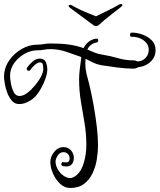

<svg xmlns="http://www.w3.org/2000/svg" viewBox="-48 -905 793 954"><path d="M553 -885Q560 -885 560 -880Q560 -876 554 -871Q531 -853 499 -828Q467 -803 442 -780Q435 -775 429 -775Q421 -775 416 -780L299 -867Q293 -872 293 -876Q293 -881 300 -881Q304 -881 310 -878Q325 -869 347 -858.5Q369 -848 391.5 -839Q414 -830 429 -824Q453 -835 487 -852Q521 -869 543 -882Q549 -885 553 -885ZM301 29Q273 29 250.5 8Q228 -13 215 -43.5Q202 -74 202 -100Q202 -126 221 -150Q240 -174 268 -174Q291 -174 305 -157.5Q319 -141 319 -120Q318 -98 308 -88Q298 -78 282 -78Q278 -78 273.5 -78.5Q269 -79 264 -80Q257 -81 257 -89Q257 -94 260 -97.5Q263 -101 269 -99Q273 -98 279 -98Q298 -98 298 -117Q298 -131 289.5 -140Q281 -149 267 -149Q250 -149 239 -132.5Q228 -116 228 -101Q228 -84 238.5 -65Q249 -46 265.5 -33.5Q282 -21 300 -20Q309 -20 318 -25Q327 -30 334 -36Q357 -56 369 -98Q381 -140 381 -184Q381 -241 372 -294Q363 -347 354 -400.5Q345 -454 345 -513Q345 -533 348.5 -562.5Q352 -592 356 -620L355 -622Q315 -636 280.5 -648Q246 -660 205 -661Q186 -661 170.5 -658Q155 -655 137 -655Q105 -655 74 -637.5Q43 -620 22.5 -591.5Q2 -563 2 -527Q2 -515 6 -491.5Q10 -468 20 -448Q30 -428 49 -428Q67 -428 87 -443Q107 -458 125.5 -480Q144 -502 155.5 -524Q167 -546 167 -561Q167 -571 165 -583Q163 -595 151 -595Q139 -595 124.5 -582Q110 -569 103 -558Q100 -553 95 -553Q90 -553 86.5 -557.5Q83 -562 86 -568Q94 -581 112 -597.5Q130 -614 150 -614Q173 -613 180 -596Q187 -579 187 -560Q187 -539 176 -509.5Q165 -480 148.5 -453.5Q132 -427 115 -414Q104 -405 85.5 -396.5Q67 -388 47 -388Q26 -388 12 -403.5Q-2 -419 -11 -442Q-20 -465 -24 -488Q-28 -511 -28 -526Q-27 -569 -2.5 -604.5Q22 -640 59.5 -661.5Q97 -683 135 -683Q154 -683 169.5 -686Q185 -689 205 -689Q254 -689 291.5 -684Q329 -679 367 -666Q377 -685 392 -697Q407 -709 429 -713H431Q440 -713 440 -703Q440 -696 432 -694Q400 -688 386 -659L421 -644Q441 -636 463 -633Q501 -627 538.5 -616Q576 -605 616 -605Q624 -605 629 -602Q634 -599 641 -600Q663 -603 677 -619Q691 -635 691 -657Q691 -678 678 -693Q665 -708 645.5 -715.5Q626 -723 607 -722Q598 -722 598 -732Q598 -742 607 -743Q633 -743 660.5 -733Q688 -723 706.5 -704Q725 -685 725 -656Q725 -623 702 -600Q679 -577 645 -572Q637 -571 631 -567.5Q625 -564 617 -564Q576 -564 536 -569.5Q496 -575 455 -581Q433 -585 414.5 -594Q396 -603 377 -613Q377 -607 376.5 -601.5Q376 -596 376 -590Q376 -574 378 -559.5Q380 -545 383 -533Q391 -506 400.5 -464.5Q410 -423 418.5 -374Q427 -325 433 -275.5Q439 -226 439 -183Q439 -150 433 -113Q427 -76 411.5 -43.5Q396 -11 369 9Q342 29 301 29Z"/></svg>

Font: Ruge Boogie
Style: Regular
Weight: 400
Designer: Robert E. Leuschke
Foundry: Robert E. Leuschke
Version: Version 1.010; ttfautohint (v1.8.3)